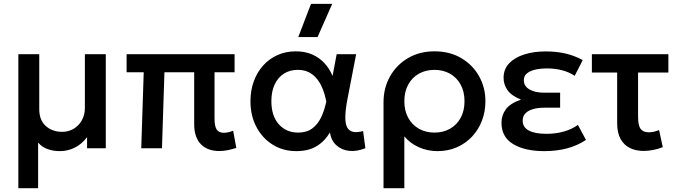

<svg xmlns="http://www.w3.org/2000/svg" viewBox="-20 -780 3562 1010"><path d="M76.5 210V-495H186.5V-206Q186.5 -148 220.8 -117.2Q255 -86.5 307 -86.5Q339.5 -86.5 366.8 -102.2Q394 -118 410.2 -146.5Q426.5 -175 426.5 -212.5V-495H536.5V0H438V-58.5Q409 -20.5 372.2 -2.8Q335.5 15 294.5 15Q260.5 15 230.8 4.5Q201 -6 180.5 -30V210Z M1133.5 14.5Q1104 14.5 1080 6Q1056 -2.5 1038.5 -19.5Q1021 -36.5 1011.2 -63.2Q1001.5 -90 1001.5 -127V-400H845L832 0H723L736 -400H646V-495H1214V-400H1108.5V-156.5Q1108.5 -115.5 1120 -98.5Q1131.5 -81.5 1157.5 -81.5Q1170 -81.5 1182.2 -84.5Q1194.5 -87.5 1206.5 -92.5L1223 -2Q1201 5.5 1178 10Q1155 14.5 1133.5 14.5Z M1539 15Q1469 15 1414.5 -19Q1360 -53 1328.8 -112.2Q1297.5 -171.5 1297.5 -247.5Q1297.5 -304.5 1315.2 -352.8Q1333 -401 1365 -436.2Q1397 -471.5 1440.8 -490.8Q1484.5 -510 1536 -510Q1585 -510 1622.8 -493.2Q1660.5 -476.5 1687 -447.5Q1713.5 -418.5 1729.5 -380.5L1751 -495H1853.5L1808 -260Q1797 -203 1796.5 -166Q1796 -129 1806.2 -110Q1816.5 -91 1837.5 -86.5Q1858.5 -82 1890 -90.5L1902 -0.5Q1856.5 18 1816.5 13.5Q1776.5 9 1749.2 -16Q1722 -41 1715.5 -83Q1687 -35.5 1644.2 -10.2Q1601.5 15 1539 15ZM1548.5 -82.5Q1592.5 -82.5 1621.8 -103.8Q1651 -125 1669 -162.2Q1687 -199.5 1696.5 -247Q1693 -263.5 1687 -285Q1681 -306.5 1670.2 -328.8Q1659.5 -351 1643 -370Q1626.5 -389 1602.8 -400.8Q1579 -412.5 1546.5 -412.5Q1504.5 -412.5 1473.2 -392.5Q1442 -372.5 1424.8 -335.5Q1407.5 -298.5 1407.5 -248Q1407.5 -170.5 1446.5 -126.5Q1485.5 -82.5 1548.5 -82.5ZM1549 -585 1616 -759.5H1727.5L1650.5 -585Z M1997.5 210V-242.5Q1997.5 -317 2031.5 -377.8Q2065.5 -438.5 2126 -474.2Q2186.5 -510 2265.5 -510Q2346 -510 2406.2 -474.5Q2466.5 -439 2500 -379.2Q2533.5 -319.5 2533.5 -247.5Q2533.5 -193 2515.2 -145.2Q2497 -97.5 2463.2 -61.5Q2429.5 -25.5 2383.2 -5.2Q2337 15 2281.5 15Q2228.5 15 2182.2 -6Q2136 -27 2107 -63V210ZM2265.5 -82.5Q2311.5 -82.5 2347.2 -102.8Q2383 -123 2403.2 -160Q2423.5 -197 2423.5 -247.5Q2423.5 -298 2403 -335.2Q2382.5 -372.5 2346.8 -392.5Q2311 -412.5 2265.5 -412.5Q2219.5 -412.5 2183.8 -392.5Q2148 -372.5 2127.5 -335.2Q2107 -298 2107 -247.5Q2107 -197 2127.5 -160Q2148 -123 2183.8 -102.8Q2219.5 -82.5 2265.5 -82.5Z M2843 15Q2741 15 2679.5 -22Q2618 -59 2618 -134.5Q2618 -174.5 2641.5 -205.8Q2665 -237 2720.5 -256Q2670 -276.5 2649.5 -306Q2629 -335.5 2629 -370.5Q2629 -416 2658.2 -446.8Q2687.5 -477.5 2737.5 -493.5Q2787.5 -509.5 2849.5 -509.5Q2905.5 -509.5 2952.5 -499Q2999.5 -488.5 3045.5 -464L3003 -381Q2974.5 -400.5 2937.5 -410.2Q2900.5 -420 2857 -420Q2823.5 -420 2796 -413.8Q2768.5 -407.5 2752 -394Q2735.5 -380.5 2735.5 -357.5Q2735.5 -327 2764.8 -309.8Q2794 -292.5 2841.5 -292.5H2926.5V-213.5H2844.5Q2809.5 -213.5 2783.8 -206Q2758 -198.5 2743.8 -183.5Q2729.5 -168.5 2729.5 -145Q2729.5 -110 2762.5 -93Q2795.5 -76 2854 -76Q2903 -76 2945.8 -88Q2988.5 -100 3020 -123L3062.5 -44Q3017.5 -14 2962.8 0.5Q2908 15 2843 15Z M3366 14Q3325.5 14 3294 -1.2Q3262.5 -16.5 3244.5 -48.8Q3226.5 -81 3226.5 -132V-398.5H3093.5V-495H3496V-398.5H3336.5V-167Q3336.5 -120 3350 -102Q3363.5 -84 3392.5 -84Q3406 -84 3419.2 -87Q3432.5 -90 3447 -96L3466.5 -6Q3441.5 4 3415.8 9Q3390 14 3366 14Z"/></svg>

Font: Geologica Roman
Style: Regular
Weight: 400
Designer: Sindre Bremnes, Frode Helland
Foundry: Monokrom Skriftforlag AS
Version: Version 1.010;gftools[0.9.28]